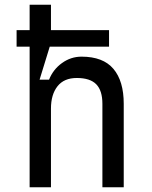

<svg xmlns="http://www.w3.org/2000/svg" viewBox="-20 -790 640 810"><path d="M195 -770V-610L147 -454H187Q204 -497 241.5 -524Q279 -551 324 -551Q415 -551 458.5 -499.5Q502 -448 502 -352V0H412V-352Q412 -408 386 -434.5Q360 -461 304 -461Q250 -461 222.5 -426Q195 -391 195 -332V0H105V-770ZM50 -663H440V-593H50Z"/></svg>

Font: Fliege Mono Thin
Style: Regular
Weight: 100
Version: Version 0.020;Glyphs 3.3 (3306)